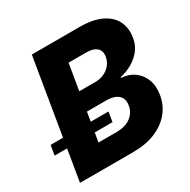

<svg xmlns="http://www.w3.org/2000/svg" viewBox="-198 -881 1021 1033"><g transform="rotate(-30 313.0 -364.0)"><path d="M9.8 0 130.4 -727.5H427.7Q508.8 -727.5 560.8 -702.6Q612.8 -677.7 634.8 -633.8Q656.7 -589.8 647 -532.7Q641.1 -493.7 617.7 -463.1Q594.2 -432.6 559.6 -412.4Q524.9 -392.1 483.9 -383.3V-378.4Q527.8 -376.5 561.5 -353Q595.2 -329.6 611.6 -288.8Q627.9 -248 618.7 -192.9Q609.4 -136.7 573.7 -93Q538.1 -49.3 479 -24.7Q419.9 0 338.9 0ZM204.6 -138.2H315.4Q371.6 -138.2 405.3 -163.3Q439 -188.5 445.3 -231Q449.7 -256.8 440.4 -275.1Q431.2 -293.5 409.4 -303.5Q387.7 -313.5 354.5 -313.5H233.9ZM252.9 -428.7H352.5Q381.3 -428.7 406.2 -439.7Q431.2 -450.7 448 -471.2Q464.8 -491.7 469.2 -519.5Q475.1 -552.7 454.1 -571.8Q433.1 -590.8 389.2 -590.8H279.8ZM-35.2 -195.3 -24.9 -255.9H334.5L324.7 -195.3Z"/></g></svg>

Font: Inter 18pt ExtraBold
Style: Italic
Weight: 800
Italic angle: -9.3988°
Designer: Rasmus Andersson
Foundry: rsms
Version: Version 4.001;git-66647c0bb